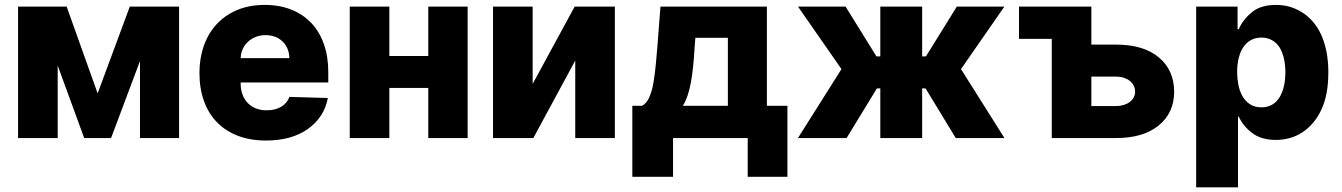

<svg xmlns="http://www.w3.org/2000/svg" viewBox="-20 -573 5570 797"><path d="M55 0V-545.5H256.7L385.3 -185.4L518.8 -545.5H723.4V0H561.1V-319.6L441.1 0H329.5L219.5 -300.8V0Z M1078.5 -552.6Q1141 -552.6 1190.2 -532.7Q1239.3 -512.8 1273.3 -476.4Q1307.2 -440 1324.9 -388.7Q1342.7 -337.4 1342.7 -274.1V-230.8H979V-226.2Q979 -201.3 986.5 -180.9Q994 -160.5 1007.8 -146Q1021.7 -131.4 1041.7 -123.2Q1061.8 -115.1 1087 -115.1Q1121.4 -115.1 1146.5 -129.4Q1171.5 -143.8 1181.5 -170.8L1340.9 -166.2Q1326 -86.3 1258.5 -38Q1191.1 10.3 1083.8 10.3Q1018.5 10.3 967.3 -9.4Q916.2 -29.1 880.7 -65.5Q845.2 -101.9 826.5 -153.9Q807.9 -206 807.9 -270.6Q807.9 -331.3 826.2 -383Q844.5 -434.7 879.1 -472.3Q913.7 -509.9 964 -531.2Q1014.2 -552.6 1078.5 -552.6ZM979 -331.7H1181.1Q1180.8 -353.3 1173.3 -370.9Q1165.8 -388.5 1152.7 -401.1Q1139.6 -413.7 1121.4 -420.5Q1103.3 -427.2 1082 -427.2Q1061.4 -427.2 1043 -420.3Q1024.5 -413.4 1010.5 -400.7Q996.4 -388.1 988.1 -370.6Q979.8 -353 979 -331.7Z M1596.2 -545.5V-340.6H1757.8V-545.5H1921.2V0H1757.8V-208.1H1596.2V0H1431.8V-545.5Z M2191.1 -545.5V-224.8L2365.4 -545.5H2532.3V0H2367.9V-321.7L2193.9 0H2026.6V-545.5Z M2604.8 160.9V-133.9H2645.6Q2664.1 -143.8 2675.4 -169.6Q2686.8 -195.3 2692.8 -231.9Q2698.9 -268.5 2702.4 -306.8Q2706 -345.2 2708.8 -379.6L2721.6 -545.5H3163.4V-133.9H3248.6V160.9H3083.8V0H2773.8V160.9ZM2814.6 -133.9H3001.4V-416.2H2866.5L2863.6 -379.6Q2861.2 -335.9 2857.4 -299.2Q2853.7 -262.4 2848.2 -232.1Q2842.7 -201.7 2834.5 -177.4Q2826.3 -153.1 2814.6 -133.9Z M3473 -286.2 3292.6 -545.5H3490.1L3618.3 -338.8H3634.2V-545.5H3807.9V-338.8H3823.5L3951.7 -545.5H4149.1L3969.1 -286.2L4149.5 0H3947.4L3822.1 -206H3807.9V0H3634.2V-206H3620L3494.3 0H3292.3Z M4209.9 -411.6V-545.5H4510.3V-387.8H4613.3Q4726.6 -387.8 4789.8 -335.2Q4853.7 -282.3 4854 -192.1Q4853.7 -104.4 4789.8 -52.2Q4725.9 0 4613.3 0H4345.9V-411.6ZM4613.3 -132.8Q4630.3 -132.8 4644.7 -137.3Q4659.1 -141.7 4669.6 -149.5Q4680 -157.3 4685.9 -168.3Q4691.8 -179.3 4691.8 -192.5Q4691.8 -206.3 4685.9 -217.7Q4680 -229 4669.6 -237.4Q4659.1 -245.7 4644.7 -250.4Q4630.3 -255 4613.3 -255H4510.3V-132.8Z M5117.2 -545.5V-452.1H5122.5Q5130.3 -471.2 5143.3 -488.1Q5156.2 -505 5175.4 -521.3Q5212 -552.6 5277 -552.6Q5305.8 -552.6 5332.2 -545.3Q5358.7 -538 5383.5 -522.7Q5408 -507.8 5428.4 -484.7Q5448.9 -461.6 5463.4 -430.6Q5478 -399.5 5486 -359.9Q5494 -320.3 5494 -272.4Q5494 -179 5464.8 -117.2Q5450.3 -86.3 5430.2 -62.9Q5410.2 -39.4 5386 -23.6Q5361.9 -7.8 5334 0Q5306.1 7.8 5275.9 7.8Q5214.8 7.8 5176.8 -21.7Q5139.2 -50.8 5122.5 -88.4H5119V204.5H4945.3V-545.5ZM5115.4 -272.7Q5115.4 -248.6 5120.2 -222.8Q5125 -197.1 5136.4 -176Q5147.7 -154.8 5167.3 -141.2Q5186.8 -127.5 5215.9 -127.5Q5235.8 -127.5 5250.7 -133.7Q5265.6 -139.9 5276.8 -150.7Q5288 -161.6 5295.5 -176Q5302.9 -190.3 5307.4 -206.5Q5311.8 -222.7 5313.7 -239.7Q5315.7 -256.7 5315.7 -272.7Q5315.7 -289.1 5313.7 -305.9Q5311.8 -322.8 5307.4 -339Q5302.9 -355.1 5295.5 -369.3Q5288 -383.5 5276.8 -394Q5265.6 -404.5 5250.5 -410.7Q5235.4 -416.9 5215.9 -416.9Q5192.1 -416.9 5173.5 -407Q5154.8 -397 5141.9 -378.4Q5128.9 -359.7 5122.2 -333.1Q5115.4 -306.5 5115.4 -272.7Z"/></svg>

Font: Inter P Extra Bold
Style: Regular
Weight: 800
Designer: Rasmus Andersson
Foundry: rsms
Version: Version 3.018;git-588b23468